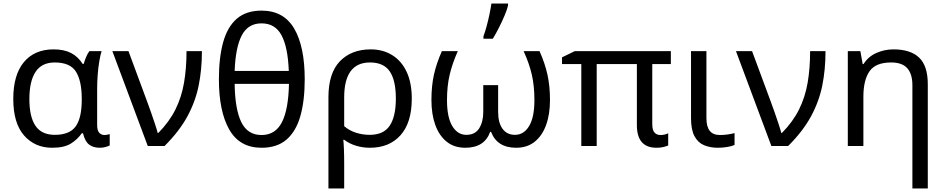

<svg xmlns="http://www.w3.org/2000/svg" viewBox="-20 -825 5344 1085"><path d="M275 10Q177 10 116 -59.5Q55 -129 55 -266Q55 -402 115 -474Q175 -546 283 -546Q342 -546 381.5 -525.5Q421 -505 447 -464H453Q458 -481 466 -501Q474 -521 485 -536H554Q547 -514 541 -478Q535 -442 532 -401.5Q529 -361 529 -326V-118Q529 -87 541 -74.5Q553 -62 570 -62Q578 -62 587 -64Q596 -66 600 -67V-3Q593 1 577 5.5Q561 10 544 10Q507 10 483.5 -8Q460 -26 449 -72H442Q419 -38 381 -14Q343 10 275 10ZM290 -63Q373 -63 407.5 -110.5Q442 -158 442 -261V-267Q442 -367 409.5 -419.5Q377 -472 289 -472Q216 -472 181 -419Q146 -366 146 -265Q146 -165 180.5 -114Q215 -63 290 -63Z M615 -536H706L813 -247Q822 -223 833.5 -190Q845 -157 855.5 -125.5Q866 -94 871 -74H875Q937 -137 971.5 -206.5Q1006 -276 1020 -357.5Q1034 -439 1034 -536H1121Q1121 -431 1102.5 -340.5Q1084 -250 1038.5 -166.5Q993 -83 910 0H815Z M1702 -377Q1702 -256 1677.5 -169.5Q1653 -83 1599.5 -36.5Q1546 10 1458 10Q1334 10 1275.5 -93Q1217 -196 1217 -377Q1217 -499 1241 -586Q1265 -673 1318 -719Q1371 -765 1458 -765Q1583 -765 1642.5 -663.5Q1702 -562 1702 -377ZM1458 -693Q1382 -693 1346.5 -625.5Q1311 -558 1306 -424H1612Q1607 -558 1571 -625.5Q1535 -693 1458 -693ZM1458 -62Q1536 -62 1573 -134Q1610 -206 1613 -351H1306Q1308 -208 1343.5 -135Q1379 -62 1458 -62Z M2307 -268Q2307 -132 2243.5 -61Q2180 10 2070 10Q2030 10 1992 -1.5Q1954 -13 1925 -35H1920Q1922 -19 1923.5 17Q1925 53 1925 98V240H1836V-275Q1836 -412 1901 -479Q1966 -546 2075 -546Q2143 -546 2195.5 -514Q2248 -482 2277.5 -420Q2307 -358 2307 -268ZM2071 -472Q1925 -472 1925 -274V-112Q1954 -87 1991.5 -75Q2029 -63 2069 -63Q2148 -63 2182.5 -115Q2217 -167 2217 -268Q2217 -371 2182.5 -421.5Q2148 -472 2071 -472Z M3029 -536Q3060 -466 3074 -402Q3088 -338 3088 -260Q3088 -179 3066 -118.5Q3044 -58 3001.5 -24Q2959 10 2897 10Q2789 10 2755 -80H2750Q2718 10 2609 10Q2547 10 2504.5 -24Q2462 -58 2440 -118.5Q2418 -179 2418 -260Q2418 -338 2432 -402Q2446 -466 2477 -536H2567Q2536 -466 2521 -402.5Q2506 -339 2506 -259Q2506 -162 2536 -112.5Q2566 -63 2615 -63Q2665 -63 2688 -100Q2711 -137 2711 -193V-344H2795V-193Q2795 -131 2820 -97Q2845 -63 2890 -63Q2940 -63 2970 -112.5Q3000 -162 3000 -259Q3000 -339 2985.5 -402.5Q2971 -466 2939 -536ZM2712 -606V-620Q2721 -644 2730 -677Q2739 -710 2746 -744Q2753 -778 2757 -805H2851V-794Q2846 -772 2832 -738.5Q2818 -705 2800 -669.5Q2782 -634 2765 -606Z M3712 -62Q3726 -62 3737.5 -65Q3749 -68 3756 -72V-3Q3748 1 3730.5 5.5Q3713 10 3690 10Q3579 10 3579 -118V-463H3352V0H3265V-463H3156V-501L3228 -536H3771V-463H3666V-124Q3666 -89 3679 -75.5Q3692 -62 3712 -62Z M3972 -536V-158Q3972 -110 3990.5 -86Q4009 -62 4049 -62Q4071 -62 4094.5 -65.5Q4118 -69 4131 -73V-6Q4117 1 4090 5.5Q4063 10 4037 10Q3993 10 3958.5 -4.5Q3924 -19 3904.5 -55.5Q3885 -92 3885 -157V-536Z M4139 -536H4230L4337 -247Q4346 -223 4357.5 -190Q4369 -157 4379.5 -125.5Q4390 -94 4395 -74H4399Q4461 -137 4495.5 -206.5Q4530 -276 4544 -357.5Q4558 -439 4558 -536H4645Q4645 -431 4626.5 -340.5Q4608 -250 4562.5 -166.5Q4517 -83 4434 0H4339Z M5029 -546Q5125 -546 5174 -499.5Q5223 -453 5223 -349V240H5136V-343Q5136 -407 5107 -439.5Q5078 -472 5016 -472Q4928 -472 4893.5 -422Q4859 -372 4859 -278V0H4771V-536H4842L4855 -463H4860Q4886 -505 4932 -525.5Q4978 -546 5029 -546Z"/></svg>

Font: Noto IKEA Arabic
Style: Regular
Weight: 400
Designer: Monotype Design Team
Foundry: Monotype Imaging Inc.
Version: Version 1.200